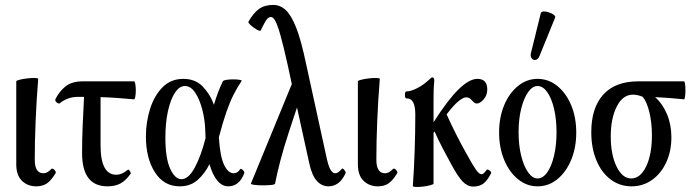

<svg xmlns="http://www.w3.org/2000/svg" viewBox="-20 -745 2808 779"><path d="M127 11Q92 11 69 -11.5Q46 -34 46 -78V-415Q46 -418 59.5 -421.5Q73 -425 91 -427Q109 -429 122 -428.5Q135 -428 135 -425Q128 -338 124.5 -253.5Q121 -169 121 -97Q121 -42 156 -42Q172 -42 188 -59Q193 -64 200.5 -56Q208 -48 206 -43Q188 -13 170.5 -1Q153 11 127 11Z M416 11Q313 11 313 -124Q313 -180 315.5 -237.5Q318 -295 321 -352H297Q272 -352 253 -344Q234 -336 224 -327Q219 -322 210.5 -329Q202 -336 205 -343Q221 -375 246.5 -395Q272 -415 316 -415H524Q527 -415 529 -404Q531 -393 531 -378.5Q531 -364 529 -353Q527 -342 524 -342Q490 -345 456 -347.5Q422 -350 388 -351V-155Q388 -36 452 -36Q474 -36 497 -55Q502 -60 507 -51Q512 -42 510 -40Q490 -12 468.5 -0.5Q447 11 416 11Z M709 11Q645 11 608.5 -46Q572 -103 572 -191Q572 -250 589 -303.5Q606 -357 639.5 -391Q673 -425 724 -425Q773 -425 803 -393.5Q833 -362 848 -320Q856 -347 864.5 -369.5Q873 -392 884 -415Q886 -419 898.5 -421Q911 -423 926.5 -423Q942 -423 952.5 -421Q963 -419 960 -416Q943 -391 928 -361.5Q913 -332 898.5 -290.5Q884 -249 868 -188Q873 -109 889.5 -75.5Q906 -42 928 -42Q944 -42 954 -58Q957 -63 965 -55.5Q973 -48 971 -42Q951 11 906 11Q881 11 861.5 -12.5Q842 -36 830 -79Q811 -41 782 -15Q753 11 709 11ZM651 -186Q651 -103 670.5 -60.5Q690 -18 716 -18Q745 -18 770.5 -65.5Q796 -113 814 -185Q813 -197 813 -210Q812 -257 801 -299.5Q790 -342 772 -369Q754 -396 730 -396Q708 -396 690 -369Q672 -342 661.5 -294.5Q651 -247 651 -186Z M998 0 1164 -404 1148 -478Q1130 -559 1118 -601.5Q1106 -644 1097 -660Q1088 -676 1080 -676Q1070 -676 1062.5 -666.5Q1055 -657 1038 -622Q1036 -617 1022.5 -624.5Q1009 -632 997.5 -642.5Q986 -653 988 -657Q1008 -692 1030.5 -708.5Q1053 -725 1089 -725Q1117 -725 1139.5 -704Q1162 -683 1182 -632Q1202 -581 1221 -490L1306 -101Q1314 -66 1322.5 -54Q1331 -42 1339 -42Q1346 -42 1351.5 -45.5Q1357 -49 1367 -60Q1370 -64 1377 -55.5Q1384 -47 1382 -42Q1369 -14 1351.5 -1.5Q1334 11 1313 11Q1285 11 1265 -11.5Q1245 -34 1234 -86L1185 -309L1152 -209Q1131 -145 1117.5 -93Q1104 -41 1096 0Q1095 4 1080 5.5Q1065 7 1045.5 7Q1026 7 1011.5 5Q997 3 998 0Z M1513 11Q1478 11 1455 -11.5Q1432 -34 1432 -78V-415Q1432 -418 1445.5 -421.5Q1459 -425 1477 -427Q1495 -429 1508 -428.5Q1521 -428 1521 -425Q1514 -338 1510.5 -253.5Q1507 -169 1507 -97Q1507 -42 1542 -42Q1558 -42 1574 -59Q1579 -64 1586.5 -56Q1594 -48 1592 -43Q1574 -13 1556.5 -1Q1539 11 1513 11Z M1655 10Q1660 -60 1662.5 -135Q1665 -210 1665 -280Q1665 -313 1656.5 -329.5Q1648 -346 1628 -346Q1625 -346 1623.5 -353Q1622 -360 1623.5 -367Q1625 -374 1628 -374Q1646 -374 1671 -386.5Q1696 -399 1718 -419Q1726 -427 1729 -429Q1732 -431 1735 -431Q1742 -431 1742 -417Q1740 -398 1739.5 -379Q1739 -360 1739 -341V-249Q1797 -340 1840.5 -382.5Q1884 -425 1917 -425Q1957 -425 1957 -382Q1957 -358 1942 -341.5Q1927 -325 1915 -325Q1907 -325 1901 -331.5Q1895 -338 1888.5 -344Q1882 -350 1871 -350Q1860 -350 1841 -335Q1822 -320 1792 -281Q1813 -235 1833.5 -194.5Q1854 -154 1874 -119Q1898 -75 1911 -56.5Q1924 -38 1934 -38Q1942 -38 1954 -55Q1957 -60 1966 -53.5Q1975 -47 1972 -41Q1957 -12 1941 0Q1925 12 1900 12Q1877 12 1857.5 -8Q1838 -28 1810 -80Q1793 -111 1776 -143.5Q1759 -176 1743 -212Q1741 -209 1739 -206V0Q1739 3 1726 6.5Q1713 10 1696.5 12Q1680 14 1667.5 13.5Q1655 13 1655 10Z M2161 11Q2117 11 2081.5 -18Q2046 -47 2025.5 -96.5Q2005 -146 2005 -207Q2005 -269 2025.5 -318Q2046 -367 2081.5 -396Q2117 -425 2161 -425Q2206 -425 2241.5 -396Q2277 -367 2297.5 -318Q2318 -269 2318 -207Q2318 -146 2297.5 -96.5Q2277 -47 2241.5 -18Q2206 11 2161 11ZM2161 -21Q2183 -21 2200.5 -46Q2218 -71 2228 -113.5Q2238 -156 2238 -208Q2238 -261 2228 -303.5Q2218 -346 2200.5 -371Q2183 -396 2161 -396Q2140 -396 2122.5 -371Q2105 -346 2094.5 -303.5Q2084 -261 2084 -208Q2084 -156 2094.5 -113.5Q2105 -71 2122.5 -46Q2140 -21 2161 -21ZM2169 -518Q2163 -504 2153.5 -502Q2144 -500 2137.5 -508Q2131 -516 2134 -529L2174 -691Q2176 -698 2185.5 -698.5Q2195 -699 2207 -695Q2219 -691 2227 -685Q2235 -679 2232 -673Z M2542 11Q2495 11 2458 -16.5Q2421 -44 2400 -94Q2379 -144 2379 -209Q2379 -307 2427.5 -361Q2476 -415 2570 -415H2755Q2758 -415 2759.5 -404Q2761 -393 2761 -378.5Q2761 -364 2759.5 -353Q2758 -342 2755 -342Q2727 -345 2695 -347.5Q2663 -350 2638 -351Q2669 -323 2686.5 -281Q2704 -239 2704 -188Q2704 -131 2683 -86Q2662 -41 2625.5 -15Q2589 11 2542 11ZM2541 -21Q2578 -21 2601.5 -69.5Q2625 -118 2625 -196Q2625 -246 2615 -288.5Q2605 -331 2588 -352Q2567 -361 2548 -361Q2507 -361 2482.5 -313Q2458 -265 2458 -191Q2458 -118 2481.5 -69.5Q2505 -21 2541 -21Z"/></svg>

Font: Junicode Two Beta Condensed
Style: Regular
Weight: 400
Width: 3
Designer: Peter S. Baker
Foundry: Briery Creek Software
Version: Version 1.053; ttfautohint (v1.8.4)